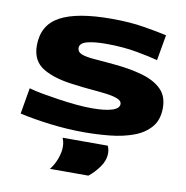

<svg xmlns="http://www.w3.org/2000/svg" viewBox="-84 -635 902 929"><g transform="rotate(10 367.0 -170.5)"><path d="M36 -26 58 -154Q85 -146 123.5 -139Q162 -132 206 -125.5Q250 -119 292.5 -115Q335 -111 370 -111Q434 -111 469 -122Q504 -133 504 -155Q504 -170 484 -178.5Q464 -187 430.5 -191.5Q397 -196 354.5 -199.5Q312 -203 268 -209Q170 -220 113 -254Q56 -288 56 -364Q56 -465 138.5 -509.5Q221 -554 390 -554Q480 -554 549.5 -542.5Q619 -531 663 -521L641 -395Q605 -405 536.5 -417.5Q468 -430 386 -430Q326 -430 291.5 -420.5Q257 -411 257 -388Q257 -367 280 -358.5Q303 -350 345.5 -347Q388 -344 448 -338Q522 -331 581 -314Q640 -297 674.5 -263.5Q709 -230 709 -172Q709 -113 678 -77Q647 -41 595.5 -22Q544 -3 481 3.5Q418 10 353 10Q271 10 186 -0.5Q101 -11 36 -26ZM222 213Q242 188 253.5 156.5Q265 125 265 99Q265 84 262.5 73.5Q260 63 256 54H478Q486 71 486 90Q486 126 462 159Q438 192 411 213Z"/></g></svg>

Font: Georama ExtraExtended
Style: Bold
Weight: 700
Width: 8
Designer: Jean-Baptiste Levee
Foundry: Production Type
Version: Version 1.000